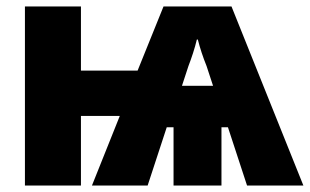

<svg xmlns="http://www.w3.org/2000/svg" viewBox="-20 -573 957 593"><path d="M618 -369 638 -308H542L562 -369Q569 -387 576 -408.5Q583 -430 588 -451H591Q601 -411 618 -369ZM485 -553 405 -355H230V-553H57V0H230V-215H350L264 0H436L495 -180H516V0H664V-180H684L743 0H917L695 -553Z"/></svg>

Font: Noto Sans UI SemiCondensed Black
Style: Regular
Weight: 900
Width: 4
Designer: Monotype Design Team
Foundry: Monotype Imaging Inc.
Version: 1.001